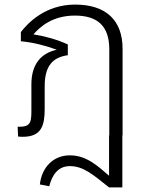

<svg xmlns="http://www.w3.org/2000/svg" viewBox="-20 -591 658 838"><path d="M308 -571C178 -571 102 -491 71 -451V-411C123 -406 176 -393 228 -374C160 -359 117 -312 117 -223V-124C117 -65 119 -38 67 -38H57L59 5C69 6 73 6 80 6C162 6 175 -45 175 -115V-214C175 -306 212 -341 276 -350V-397C228 -419 176 -433 126 -441C156 -476 211 -523 307 -523C405 -523 457 -478 457 -376V0H456V176C407 134 358 87 285 87C212 87 162 140 154 214L195 222C206 178 230 134 285 134C345 134 388 173 456 227H514V0H515V-378C515 -503 442 -571 308 -571Z"/></svg>

Font: FiraGO Light
Style: Regular
Weight: 300
Designer: bBox Type
Foundry: bBox Type GmbH
Version: Version 1.001;PS 001.001;hotconv 1.0.88;makeotf.lib2.5.64775